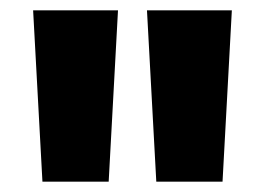

<svg xmlns="http://www.w3.org/2000/svg" viewBox="-20 -720 512 371"><path d="M62 -369 44 -700H208L190 -369ZM282 -369 264 -700H428L410 -369Z"/></svg>

Font: Geologica Roman ExtraBold
Style: Regular
Weight: 800
Designer: Sindre Bremnes, Frode Helland
Foundry: Monokrom Skriftforlag AS
Version: Version 1.010;gftools[0.9.28]